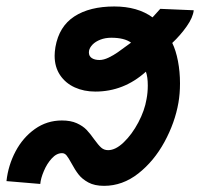

<svg xmlns="http://www.w3.org/2000/svg" viewBox="-24 -578 644 608"><path d="M202 -61.5Q193 -78 187 -85.5Q181 -93 172.5 -93Q155 -93 139.8 -76.2Q124.5 -59.5 114.8 -36.2Q105 -13 103.5 4.5L-3.5 -4.5Q2 -54.5 25.2 -98.5Q48.5 -142.5 86.5 -169.5Q124.5 -196.5 172 -196.5Q200 -196.5 219.2 -187.8Q238.5 -179 250 -167Q261.5 -155 274.5 -136.5Q287.5 -118.5 296.5 -110.5Q305.5 -102.5 318.5 -102.5Q342 -102.5 368 -127.5Q394 -152.5 414 -190.2Q434 -228 440 -264Q444 -284.5 444 -307.5Q444 -334.5 438 -351Q368 -288 278 -288Q242 -288 212.8 -301.2Q183.5 -314.5 166.2 -340.2Q149 -366 149 -401.5Q149 -413 151.5 -429Q163 -494.5 211.5 -526Q260 -557.5 338 -557.5Q411.5 -557.5 459 -523L483.5 -550L589.5 -545.5Q587 -522.5 567.2 -494.5Q547.5 -466.5 521.5 -442Q533 -418.5 539.5 -384.8Q546 -351 546 -314Q546 -281 541 -252.5Q530 -189.5 496.8 -128.5Q463.5 -67.5 413.8 -28.5Q364 10.5 305.5 10.5Q275.5 10.5 255.8 -0.2Q236 -11 224.8 -25.5Q213.5 -40 202 -61.5ZM391 -443Q369.5 -458.5 328.5 -458.5Q309.5 -458.5 294 -452.5Q278.5 -446.5 269.2 -437Q260 -427.5 258 -417.5Q257.5 -415.5 257.5 -412Q257.5 -400 266.8 -394Q276 -388 291 -388Q304 -388 319.8 -395.5Q335.5 -403 349 -412.5Q362.5 -422 391 -443Z"/></svg>

Font: JuliaMono
Style: Bold Italic
Weight: 700
Italic angle: -9°
Monospace: yes
Designer: cormullion
Foundry: corm
Version: Version 0.057; ttfautohint (v1.8.4)